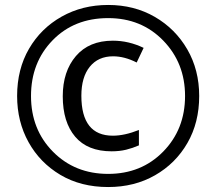

<svg xmlns="http://www.w3.org/2000/svg" viewBox="-20 -744 871 774"><path d="M416 10Q522 10 605 -37.5Q688 -85 735.5 -167.5Q783 -250 783 -357Q783 -462 735 -545Q687 -628 604 -676Q521 -724 416 -724Q312 -724 228.5 -677Q145 -630 97 -547.5Q49 -465 49 -357Q49 -254 95 -171Q141 -88 223.5 -39Q306 10 416 10ZM416 -43Q282 -43 193.5 -132.5Q105 -222 105 -357Q105 -492 192 -581.5Q279 -671 416 -671Q550 -671 638 -580.5Q726 -490 726 -357Q726 -223 638 -133Q550 -43 416 -43ZM430 -134Q462 -134 488.5 -140.5Q515 -147 540 -158V-220Q482 -197 435 -197Q308 -197 308 -358Q308 -433 342 -475Q376 -517 436 -517Q482 -517 531 -492L559 -551Q499 -580 435 -580Q339 -580 286 -518Q233 -456 233 -356Q233 -252 283 -193Q333 -134 430 -134Z"/></svg>

Font: Noto Sans UI SemiCondensed
Style: Italic
Weight: 400
Width: 4
Italic angle: -12°
Designer: Monotype Design Team
Foundry: Monotype Imaging Inc.
Version: Version 1.901